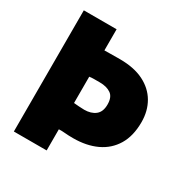

<svg xmlns="http://www.w3.org/2000/svg" viewBox="-167 -864 963 999"><g transform="rotate(30 314.0 -364.0)"><path d="M52 -728H249V-601Q266 -601 286.5 -601.5Q307 -602 341 -602Q427 -602 485 -573Q543 -544 573 -492.5Q603 -441 603 -374Q603 -291 569.5 -235.5Q536 -180 476 -152Q416 -124 336 -124Q308 -124 286.5 -126Q265 -128 249 -127V0H52ZM312 -281Q353 -281 378.5 -301Q404 -321 404 -365Q404 -410 378.5 -427.5Q353 -445 312 -445Q292 -445 277 -445Q262 -445 249 -443V-285Q263 -284 279 -282.5Q295 -281 312 -281Z"/></g></svg>

Font: Murecho Black
Style: Regular
Weight: 900
Designer: Neil Summerour
Foundry: Positype
Version: Version 1.010; ttfautohint (v1.8.3)